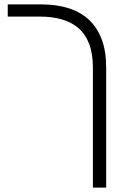

<svg xmlns="http://www.w3.org/2000/svg" viewBox="-20 -608 573 868"><path d="M400 240V-302Q400 -365 383 -409.5Q366 -454 334.5 -481Q303 -508 259 -520.5Q215 -533 161 -533H15V-588H169Q234 -588 288 -571.5Q342 -555 380.5 -520Q419 -485 439.5 -431Q460 -377 460 -302V240Z"/></svg>

Font: Noto Sans Hebrew Light
Style: Regular
Weight: 300
Designer: Monotype Design Team
Foundry: Monotype Imaging Inc.
Version: Version 2.003